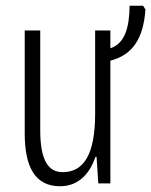

<svg xmlns="http://www.w3.org/2000/svg" viewBox="-20 -638 526 668"><path d="M478 -618H431C430 -543 415 -487 364 -470V-532H311V-243C311 -100 271 -39 198 -39C146 -39 120 -84 120 -185V-532H66V-174C66 -57 102 10 189 10C257 10 294 -39 312 -92H316L322 0H364V-427C443 -447 479 -506 486 -605Z"/></svg>

Font: Noto Sans UI Condensed Light
Style: Regular
Weight: 300
Width: 3
Designer: Monotype Design Team
Foundry: Monotype Imaging Inc.
Version: Version 1.901